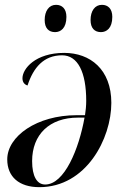

<svg xmlns="http://www.w3.org/2000/svg" viewBox="-20 -765 519 795"><path d="M398 -632C421 -632 445 -648 445 -695C445 -729 427 -745 402 -745C373 -745 355 -720 355 -682C355 -648 372 -632 398 -632ZM208 -632C231 -632 255 -648 255 -695C255 -729 237 -745 212 -745C183 -745 165 -720 165 -682C165 -648 182 -632 208 -632ZM246 -546C126 -546 73 -480 73 -441C73 -425 81 -415 94 -411C118 -485 161 -536 237 -536C302 -536 337 -467 337 -347C337 -329 335 -306 332 -288H297C133 -288 10 -201 10 -105C10 -33 59 10 143 10C337 10 441 -191 441 -339C441 -478 353 -546 246 -546ZM303 -278H330C307 -149 247 -1 167 -1C133 -1 113 -35 113 -98C113 -208 185 -278 303 -278Z"/></svg>

Font: Noto Serif Display
Style: Italic
Weight: 400
Italic angle: -12°
Designer: Monotype Design Team
Foundry: Monotype Imaging Inc.
Version: Version 2.009